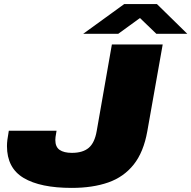

<svg xmlns="http://www.w3.org/2000/svg" viewBox="-20 -905 934 937"><path d="M330 12Q177 12 95.5 -36.5Q14 -85 14 -192Q14 -206 16 -222.5Q18 -239 23 -267H256Q252 -245 251 -236.5Q250 -228 250 -222Q250 -188 271 -173.5Q292 -159 331 -159Q384 -159 413 -183.5Q442 -208 452 -266L526 -688H774L699 -265Q681 -163 632.5 -102Q584 -41 508 -14.5Q432 12 330 12ZM386 -740 586 -885H746L894 -740H743L633 -846H703L557 -740Z"/></svg>

Font: Archivo Expanded Black
Style: Italic
Weight: 900
Width: 7
Italic angle: -10°
Designer: Hector Gatti
Foundry: Omnibus-Type
Version: Version 2.001